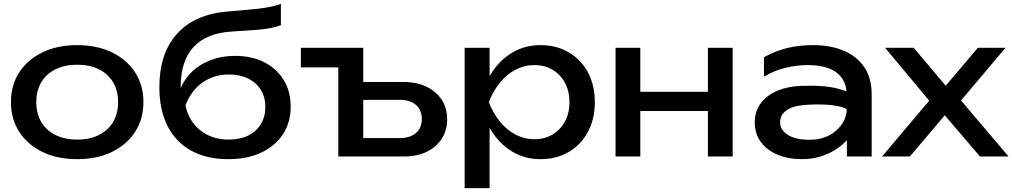

<svg xmlns="http://www.w3.org/2000/svg" viewBox="-20 -815 5273 1000"><path d="M382 14Q279 14 201.5 -23.5Q124 -61 80.5 -128Q37 -195 37 -283Q37 -372 80.5 -438.5Q124 -505 201.5 -542.5Q279 -580 382 -580Q485 -580 562.5 -542.5Q640 -505 683.5 -438.5Q727 -372 727 -283Q727 -195 683.5 -128Q640 -61 562.5 -23.5Q485 14 382 14ZM382 -88Q448 -88 495.5 -112Q543 -136 569 -179.5Q595 -223 595 -283Q595 -343 569 -386.5Q543 -430 495.5 -454Q448 -478 382 -478Q317 -478 269 -454Q221 -430 195 -386.5Q169 -343 169 -283Q169 -223 195 -179.5Q221 -136 269 -112Q317 -88 382 -88Z M1169 14Q1056 14 975.5 -30.5Q895 -75 852.5 -159Q810 -243 810 -361Q810 -537 902 -639Q994 -741 1165 -755Q1234 -761 1279.5 -765Q1325 -769 1354 -773.5Q1383 -778 1403.5 -783Q1424 -788 1443 -795V-684Q1424 -676 1392 -669.5Q1360 -663 1311 -659Q1262 -655 1191 -651Q1057 -644 989 -571Q921 -498 921 -363V-331L914 -339Q936 -398 977.5 -439Q1019 -480 1077 -502Q1135 -524 1204 -524Q1291 -524 1356 -491Q1421 -458 1457.5 -398.5Q1494 -339 1494 -260Q1494 -177 1453.5 -115.5Q1413 -54 1340 -20Q1267 14 1169 14ZM1172 -88Q1230 -88 1272.5 -109Q1315 -130 1338.5 -168.5Q1362 -207 1362 -258Q1362 -309 1338.5 -347Q1315 -385 1272.5 -406Q1230 -427 1172 -427Q1094 -427 1034.5 -385Q975 -343 946 -266Q963 -184 1023.5 -136Q1084 -88 1172 -88Z M1844 -388H2081Q2150 -388 2201 -363.5Q2252 -339 2280.5 -295.5Q2309 -252 2309 -194Q2309 -136 2280.5 -92Q2252 -48 2201.5 -24Q2151 0 2083 0H1742V-524L1802 -464H1547V-566H1872V-36L1811 -96H2063Q2116 -96 2146.5 -122.5Q2177 -149 2177 -195Q2177 -242 2146.5 -268.5Q2116 -295 2063 -295H1844Z M2400 -566H2530V-369L2524 -349V-235L2530 -200V165H2400ZM2480 -283Q2499 -373 2543 -439.5Q2587 -506 2651.5 -543Q2716 -580 2795 -580Q2878 -580 2942 -542.5Q3006 -505 3042 -438.5Q3078 -372 3078 -283Q3078 -195 3042 -128Q3006 -61 2942 -23.5Q2878 14 2795 14Q2716 14 2652 -23Q2588 -60 2543.5 -127Q2499 -194 2480 -283ZM2946 -283Q2946 -340 2922.5 -383.5Q2899 -427 2858 -451.5Q2817 -476 2764 -476Q2711 -476 2664.5 -451.5Q2618 -427 2583 -383.5Q2548 -340 2526 -283Q2548 -226 2583 -182.5Q2618 -139 2664.5 -114.5Q2711 -90 2764 -90Q2817 -90 2858 -114.5Q2899 -139 2922.5 -182.5Q2946 -226 2946 -283Z M3186 -566H3315V0H3186ZM3667 -566H3796V0H3667ZM3259 -337H3721V-237H3259Z M4390 -322Q4390 -394 4339.5 -435Q4289 -476 4186 -476Q4131 -476 4072 -462Q4013 -448 3959 -416V-517Q4018 -550 4080.5 -565Q4143 -580 4214 -580Q4306 -580 4374.5 -551Q4443 -522 4481.5 -465Q4520 -408 4520 -323V0H4391ZM4156 -368Q4281 -372 4352.5 -351Q4424 -330 4431 -317.5Q4438 -305 4438 -178Q4438 -153 4418 -120Q4398 -87 4361 -56.5Q4324 -26 4272 -6Q4220 14 4156 14Q4086 14 4030.5 -9Q3975 -32 3943 -75Q3911 -118 3911 -177Q3911 -236 3943.5 -278.5Q3976 -321 4031.5 -343.5Q4087 -366 4156 -368ZM4043 -179Q4043 -138 4083.5 -112.5Q4124 -87 4196 -87Q4281 -87 4335.5 -135.5Q4390 -184 4390 -247Q4346 -271 4235.5 -271Q4125 -271 4084 -245.5Q4043 -220 4043 -179Z M4574 0 4847 -323 4846 -259 4590 -566H4739L4933 -336H4878L5073 -566H5217L4956 -257L4951 -332L5233 0H5084L4872 -248H4929L4719 0Z"/></svg>

Font: Bounded
Style: Regular
Weight: 400
Designer: Vlad Churkin
Version: Version 1.0